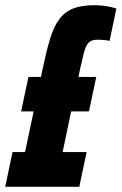

<svg xmlns="http://www.w3.org/2000/svg" viewBox="-37 -716 466 736"><path d="M-17 0 11 -133H59L128 -459Q141 -521 154.5 -566Q168 -611 188.5 -640Q209 -669 241.5 -682.5Q274 -696 325 -696Q342 -696 358.5 -694Q375 -692 388.5 -689Q402 -686 409 -683L383 -559Q378 -561 371 -561.5Q364 -562 356 -563Q348 -564 340 -564Q324 -564 314 -560Q304 -556 297 -545Q290 -534 284.5 -513Q279 -492 271 -456L203 -133H295L267 0ZM44 -289 72 -421H332L304 -289Z"/></svg>

Font: Saira ExtraCondensed Black
Style: Italic
Weight: 900
Width: 2
Italic angle: -12°
Designer: Hector Gatti with collaboration of the Omnibus-Type team
Foundry: Omnibus-Type
Version: Version 1.101